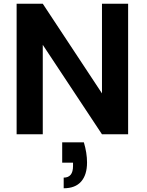

<svg xmlns="http://www.w3.org/2000/svg" viewBox="-20 -719 787 1028"><path d="M666 0H526L209 -479V0H69V-699H209L526 -219V-699H666ZM429 43Q446 100 446 151Q446 217 414.5 253Q383 289 321 289V232Q371 232 371 170V152H313V43Z"/></svg>

Font: Fz Poppins SemBd
Style: Regular
Weight: 600
Designer: Ninad Kale (Devanagari), Jonny Pinhorn (Latin)
Foundry: Indian Type Foundry
Version: Vit hóa bi Vntype.Com & FontZin.Com